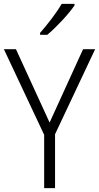

<svg xmlns="http://www.w3.org/2000/svg" viewBox="-20 -967 509 987"><path d="M363 -939V-947H297C271 -902 225 -842 186 -798V-788H223C270 -827 334 -896 363 -939ZM235 -337 62 -714H0L207 -274V0H263V-277L469 -714H407Z"/></svg>

Font: Noto Sans Khmer SemiCondensed Light
Style: Regular
Weight: 300
Width: 4
Designer: Danh Hong and the Monotype Design Team
Foundry: Monotype Imaging Inc.
Version: Version 2.004